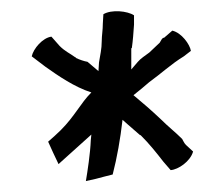

<svg xmlns="http://www.w3.org/2000/svg" viewBox="-20 -593 407 351"><path d="M38 -490 63 -471C87 -454 116 -434 147 -424C127 -404 117 -381 91 -355C85 -349 74 -339 68 -334C74 -321 80 -307 87 -293L147 -347L146 -337C145 -312 140 -280 137 -262L155 -266C165 -269 175 -271 186 -274C194 -305 200 -339 204 -374L213 -366C221 -359 228 -353 236 -346H237C253 -330 265 -315 279 -297L292 -282C306 -283 328 -298 333 -316L320 -328C316 -332 315 -336 313 -339C300 -352 288 -361 274 -375C256 -392 242 -404 224 -419C233 -426 245 -436 253 -443C274 -458 293 -476 316 -490L329 -500C327 -512 312 -533 295 -537L280 -524H279C276 -523 275 -520 272 -515L253 -497C245 -491 237 -486 232 -480L220 -466V-505H221C223 -519 224 -533 225 -548V-565C213 -573 184 -576 169 -567L168 -550C168 -538 166 -528 166 -518C166 -503 163 -492 161 -479L160 -463L140 -480C134 -481 125 -484 119 -487V-488H118C107 -496 99 -499 89 -509L74 -526C58 -524 41 -504 38 -490ZM155 -266H156ZM168 -550Z"/></svg>

Font: SolarCharger
Style: 350
Weight: 300
Designer: Mew Too
Foundry: Cannot Into Space Fonts/KineticPlasma Fonts
Version: Version 1.100